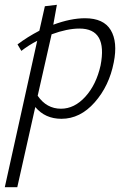

<svg xmlns="http://www.w3.org/2000/svg" viewBox="-42 -491 535 800"><path d="M312 -415Q390 -415 419.5 -365.5Q449 -316 432 -231Q413 -133 352.5 -64.5Q292 4 214 4Q146 4 105 -45L30 289H-22L113 -321Q78 -303 47 -279L31 -306Q72 -337 122 -363L145 -465L195 -471L180 -388Q253 -415 312 -415ZM377 -218Q407 -372 289 -372Q238 -372 173 -348L115 -92Q152 -38 212 -38Q268 -38 313.5 -88Q359 -138 377 -218Z"/></svg>

Font: EauTest Semilight
Style: Italic
Weight: 300
Italic angle: -12°
Designer: Christian Thalmann (Catharsis Fonts)
Version: Version 0.001;PS 000.001;hotconv 1.0.88;makeotf.lib2.5.64775